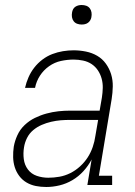

<svg xmlns="http://www.w3.org/2000/svg" viewBox="-20 -739 540 767"><path d="M165 8Q143 8 123 4Q103 0 86 -10Q69 -20 57 -36Q45 -52 39 -71Q33 -90 32.5 -111Q32 -132 35 -153Q39 -176 49.5 -199Q60 -222 78.5 -239.5Q97 -257 119.5 -268Q142 -279 166 -285.5Q190 -292 213.5 -294.5Q237 -297 260 -297H378L387 -349Q390 -368 390.5 -387.5Q391 -407 386 -425Q381 -443 371 -458Q361 -473 346 -483Q331 -493 312 -497Q293 -501 274 -501Q249 -501 223.5 -495.5Q198 -490 176 -474.5Q154 -459 139.5 -436.5Q125 -414 120 -388H80Q85 -410 94 -430.5Q103 -451 117 -469Q131 -487 149.5 -501Q168 -515 189 -523Q210 -531 231.5 -534.5Q253 -538 274 -538Q299 -538 323.5 -533Q348 -528 368.5 -516Q389 -504 403 -484.5Q417 -465 424 -442Q431 -419 430.5 -393.5Q430 -368 426 -343L375 -37H428V0H329L346 -102Q333 -77 313.5 -55.5Q294 -34 269.5 -19.5Q245 -5 218 1.5Q191 8 165 8ZM173 -29Q195 -29 217.5 -33Q240 -37 261 -47.5Q282 -58 300 -74.5Q318 -91 330.5 -110.5Q343 -130 350.5 -152Q358 -174 361 -196L372 -260H260Q241 -260 222.5 -258.5Q204 -257 184.5 -252.5Q165 -248 146.5 -240Q128 -232 112.5 -219Q97 -206 88 -188Q79 -170 76 -151Q72 -127 75 -103.5Q78 -80 91.5 -62Q105 -44 127 -36.5Q149 -29 173 -29ZM306 -641Q297 -641 288.5 -644Q280 -647 274.5 -654Q269 -661 267.5 -670.5Q266 -680 268 -690Q269 -696 272 -702Q275 -708 281 -712Q287 -716 293.5 -717.5Q300 -719 306 -719Q316 -719 324.5 -716Q333 -713 338.5 -706Q344 -699 345.5 -689.5Q347 -680 345 -670Q344 -664 340.5 -658Q337 -652 331.5 -648Q326 -644 319.5 -642.5Q313 -641 306 -641Z"/></svg>

Font: Iosevka Curly Slab XLtObl
Style: Regular
Weight: 200
Italic angle: -9°
Monospace: yes
Designer: Belleve Invis
Foundry: Belleve Invis
Version: Version 11.1.0; ttfautohint (v1.8.3)